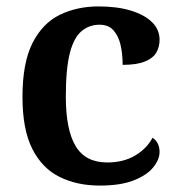

<svg xmlns="http://www.w3.org/2000/svg" viewBox="-20 -568 555 598"><path d="M291 10Q220 10 165.5 -17Q111 -44 80.5 -104.5Q50 -165 50 -266Q50 -373 81.5 -434.5Q113 -496 166.5 -522Q220 -548 287 -548Q345 -548 387.5 -535Q430 -522 453.5 -499Q477 -476 477 -444Q477 -422 467 -404.5Q457 -387 431.5 -376.5Q406 -366 362 -366Q362 -400 355.5 -428Q349 -456 333.5 -473.5Q318 -491 290 -491Q258 -491 234 -471Q210 -451 197.5 -402.5Q185 -354 185 -267Q185 -164 215.5 -113Q246 -62 314 -62Q365 -62 401.5 -84Q438 -106 455 -139Q466 -132 471.5 -120.5Q477 -109 477 -95Q477 -71 457 -46.5Q437 -22 396 -6Q355 10 291 10Z"/></svg>

Font: Noto Nastaliq Urdu SemiBold
Style: Regular
Weight: 600
Version: Version 3.007